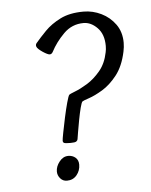

<svg xmlns="http://www.w3.org/2000/svg" viewBox="-42 -509 436 553"><g transform="rotate(-5 176.0 -232.5)"><path d="M149.4 -99.1Q134.8 -99.1 131.1 -100.8Q127.4 -102.5 127.4 -107.4Q127.4 -111.3 131.1 -130.6Q134.8 -149.9 139.9 -173.6Q145 -197.3 150.1 -215.8Q155.3 -234.4 157.7 -237.3Q159.7 -239.7 175.3 -245.6Q190.9 -251.5 211.2 -263.9Q231.4 -276.4 249 -297.4Q266.6 -318.4 272.9 -350.1Q274.9 -358.4 274.9 -368.7Q274.9 -402.3 256.6 -421.1Q238.3 -439.9 216.8 -439.9Q183.1 -439.9 159.2 -416Q135.3 -392.1 121.1 -364.7Q117.7 -358.4 112.1 -358.4Q106.4 -358.4 92.3 -367.7Q78.1 -377.4 75.7 -383.3Q73.2 -389.2 77.1 -394Q89.4 -408.7 107.2 -427Q125 -445.3 152.1 -459Q179.2 -472.7 219.7 -472.7Q246.1 -472.7 270.8 -460.7Q295.4 -448.7 311.3 -426.5Q327.1 -404.3 327.1 -373.5Q327.1 -360.8 324.2 -347.7Q315.4 -306.2 295.4 -280.8Q275.4 -255.4 252.9 -241.9Q230.5 -228.5 213.6 -222.9Q196.8 -217.3 194.3 -215.3Q191.4 -212.9 187.5 -197.8Q183.6 -182.6 179.9 -163.1Q176.3 -143.6 173.6 -127.7Q170.9 -111.8 170.4 -107.9Q169.9 -104.5 166.3 -101.8Q162.6 -99.1 149.4 -99.1ZM129.9 8.3Q118.2 8.3 110.6 -0.5Q103 -9.3 103 -20.5Q103 -35.2 113.8 -48.8Q124.5 -62.5 139.6 -62.5Q151.9 -62.5 160.4 -55.2Q168.9 -47.9 168.9 -34.7Q168.9 -17.6 158.2 -4.6Q147.5 8.3 129.9 8.3Z"/></g></svg>

Font: Dai Banna SIL Light
Style: Italic
Weight: 300
Italic angle: -11°
Designer: Victor Gaultney
Foundry: SIL International
Version: Version 4.000